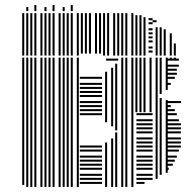

<svg xmlns="http://www.w3.org/2000/svg" viewBox="-20 -740 774 760"><path d="M76 -8H68V-512H76ZM92 0H84V-512H92ZM108 0H100V-512H108ZM124 0H116V-512H124ZM148 0H140V-512H148ZM164 0H156V-512H164ZM180 0H172V-512H180ZM196 0H188V-512H196ZM220 0H212V-512H220ZM236 0H228V-512H236ZM252 0H244V-512H252ZM268 0H260V-512H268ZM292 0H284V-512H292ZM384 -12H296V-20H384ZM384 -28H296V-36H384ZM384 -44H296V-52H384ZM384 -68H296V-76H384ZM384 -84H296V-92H384ZM384 -100H296V-108H384ZM384 -116H296V-124H384ZM384 -140H296V-148H384ZM384 -156H296V-164H384ZM384 -284H296V-292H384ZM384 -300H296V-308H384ZM384 -316H296V-324H384ZM384 -332H296V-340H384ZM384 -356H296V-364H384ZM384 -372H296V-380H384ZM384 -388H296V-396H384ZM384 -404H296V-412H384ZM384 -428H296V-436H384ZM404 0H396V-176H404ZM404 -256H396V-456H404ZM428 0H420V-192H428ZM428 -240H420V-472H428ZM444 0H436V-216H444ZM444 -224H436V-488H444ZM448 -500H400V-508H448ZM468 0H460V-296H468ZM484 0H476V-296H484ZM508 0H500V-296H508ZM552 -12H520V-20H552ZM584 -28H520V-36H584ZM584 -44H520V-52H584ZM584 -68H520V-76H584ZM584 -84H520V-92H584ZM584 -100H520V-108H584ZM584 -116H520V-124H584ZM584 -140H520V-148H584ZM584 -156H520V-164H584ZM584 -172H520V-180H584ZM584 -188H520V-196H584ZM584 -212H520V-220H584ZM584 -228H520V-236H584ZM584 -244H520V-252H584ZM584 -260H520V-268H584ZM584 -284H520V-292H584ZM468 -296H460V-512H468ZM484 -296H476V-512H484ZM508 -296H500V-512H508ZM524 -296H516V-512H524ZM540 -296H532V-512H540ZM556 -296H548V-512H556ZM580 -296H572V-512H580ZM604 -32H596V-504H604ZM620 -48H612V-352H620ZM620 -368H612V-504H620ZM644 -56H636V-344H644ZM644 -384H636V-504H644ZM648 -68H640V-76H648ZM664 -84H640V-92H664ZM672 -100H640V-108H672ZM680 -116H640V-124H680ZM688 -140H640V-148H688ZM696 -156H640V-164H696ZM696 -172H640V-180H696ZM696 -188H640V-196H696ZM696 -212H640V-220H696ZM696 -228H640V-236H696ZM696 -244H640V-252H696ZM688 -260H640V-268H688ZM680 -284H640V-292H680ZM672 -300H640V-308H672ZM656 -316H640V-324H656ZM697 -332H640V-340H697ZM656 -404H640V-412H656ZM672 -428H640V-436H672ZM680 -444H640V-452H680ZM680 -460H640V-468H680ZM688 -476H640V-484H688ZM688 -500H640V-508H688ZM604 -504H596V-512H604ZM620 -504H612V-512H620ZM644 -504H636V-512H644ZM660 -504H652V-512H660ZM676 -504H668V-512H676ZM76 -520H68V-688H76ZM92 -520H84V-688H92ZM108 -520H100V-688H108ZM124 -520H116V-688H124ZM148 -520H140V-688H148ZM164 -520H156V-688H164ZM180 -520H172V-688H180ZM196 -520H188V-688H196ZM220 -520H212V-688H220ZM236 -520H228V-688H236ZM252 -520H244V-688H252ZM268 -520H260V-688H268ZM292 -520H284V-688H292ZM308 -528H300V-688H308ZM324 -528H316V-688H324ZM340 -528H332V-688H340ZM364 -528H356V-688H364ZM380 -528H372V-688H380ZM396 -520H388V-688H396ZM412 -520H404V-688H412ZM436 -520H428V-688H436ZM452 -520H444V-688H452ZM468 -520H460V-688H468ZM484 -520H476V-688H484ZM508 -520H500V-688H508ZM524 -520H516V-680H524ZM540 -520H532V-680H540ZM556 -520H548V-672H556ZM584 -532H568V-540H584ZM584 -548H568V-556H584ZM584 -572H568V-580H584ZM584 -588H568V-596H584ZM584 -604H568V-612H584ZM584 -620H568V-628H584ZM584 -644H568V-652H584ZM584 -660H568V-668H584ZM604 -520H596V-632H604ZM620 -520H612V-632H620ZM636 -520H628V-624H636ZM660 -520H652V-608H660ZM600 -652H584V-660H600ZM676 -520H668V-568H676ZM92 -696H84V-712H92ZM124 -696H116V-720H124ZM164 -696H156V-712H164ZM196 -696H188V-720H196ZM236 -696H228V-712H236ZM268 -696H260V-720H268Z"/></svg>

Font: Rubik Lines
Style: Regular
Weight: 400
Designer: Hubert and Fischer, NaN
Foundry: Hubert and Fischer, NaN
Version: Version 2.201